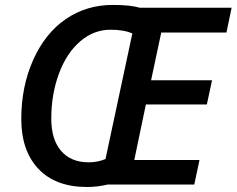

<svg xmlns="http://www.w3.org/2000/svg" viewBox="-20 -745 955 775"><path d="M764.2 0H414.1Q373 9.8 331.1 9.8Q204.6 9.8 135.3 -63.2Q65.9 -136.2 65.9 -265.1Q65.9 -395.5 114 -503.2Q162.1 -610.8 245.6 -668Q329.1 -725.1 435.1 -725.1Q505.9 -725.1 543.9 -713.9H915L894 -613.8H630.9L589.8 -420.9H835.9L814.9 -323.2H568.8L522 -99.1H785.2ZM337.9 -89.8Q374 -89.8 405.8 -103L514.2 -609.9Q481 -625 425.8 -625Q358.4 -625 303.7 -578.1Q249 -531.2 218 -448Q187 -364.7 187 -266.1Q187 -181.6 226.8 -135.7Q266.6 -89.8 337.9 -89.8Z"/></svg>

Font: Open Sans Semibold
Style: Italic
Weight: 600
Italic angle: -12°
Foundry: Ascender Corporation
Version: Version 1.10